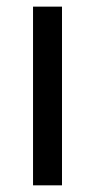

<svg xmlns="http://www.w3.org/2000/svg" viewBox="-20 -556 285 576"><path d="M166 -536.1H79.1V0H166Z"/></svg>

Font: Avrile Sans
Style: Regular
Weight: 400
Designer: Monotype Design Team, Google (font), Stefan Peev (BGR Cyrillic), Cristiano Sobral (main changes)
Foundry: The Avrile Sans Project Authors
Version: Version 3.110